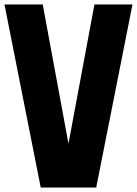

<svg xmlns="http://www.w3.org/2000/svg" viewBox="-25 -838 612 858"><path d="M397 -818H567L405 0H157L-5 -818H166L281 -196Z"/></svg>

Font: Ranchers
Style: Regular
Weight: 400
Designer: Pablo Impallari, Brenda Gallo
Foundry: Pablo Impallari, Brenda Gallo
Version: Version 1.000; ttfautohint (v0.8) -G 200 -r 50